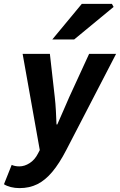

<svg xmlns="http://www.w3.org/2000/svg" viewBox="-55 -773 616 987"><path d="M45.7 194Q21.7 194 0.7 188.7Q-20.3 183.4 -34.6 174.1L5.1 74.6Q21.7 82.3 44.4 82.3Q71.3 82.3 97.4 65.5Q123.6 48.8 139.9 16.9L149.5 -1.5L61.3 -496.1H201.4L226.6 -273.1Q230.2 -242.4 232.3 -203.9Q234.4 -165.3 235.5 -133.1H239.5Q254.2 -165.6 270.4 -203.6Q286.6 -241.6 300.6 -273.1L403.1 -496.1H541.8L286.3 -2.9Q250 67.5 213.6 110.7Q177.2 154 136.6 174Q96.1 194 45.7 194ZM213.7 -570 365.4 -753H520.4L529 -737.4L326.1 -570Z"/></svg>

Font: Source Sans 3 VF
Style: Italic
Weight: 200
Italic angle: -11°
Designer: Paul D. Hunt
Foundry: Adobe Systems Incorporated
Version: Version 3.042;hotconv 1.0.118;makeotfexe 2.5.65603